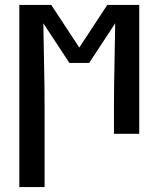

<svg xmlns="http://www.w3.org/2000/svg" viewBox="-20 -540 640 775"><path d="M58 215V-520H187L300 -348L413 -520H542V0H440V-104Q440 -189 442 -274.5Q444 -360 445 -446L340 -286H260L155 -446Q156 -360 158 -274.5Q160 -189 160 -104V215Z"/></svg>

Font: Iosevka Semibold Extended
Style: Regular
Weight: 600
Width: 7
Monospace: yes
Designer: Belleve Invis
Foundry: Belleve Invis
Version: Version 32.5.0; ttfautohint (v1.8.4)